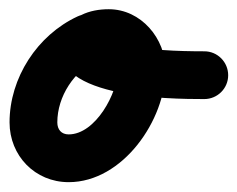

<svg xmlns="http://www.w3.org/2000/svg" viewBox="-61 -330 502 406"><path d="M103.1 -295.3C17.8 -255.7 -40.8 -165.3 -40.8 -71.2C-40.8 -0.7 13.1 55.2 84.2 55.2C199 55.2 289.1 -76.7 289.1 -182.5C289.1 -248.6 237.3 -310.5 169 -310.5C128.7 -310.5 87 -296.5 72.3 -254.7C72.3 -254.7 72.4 -254.8 72.4 -254.8C72.4 -254.9 72.4 -255 72.4 -255C24.8 -121.6 299.2 -120.6 370.9 -120.5C398.8 -120.5 421.5 -143 421.5 -170.9C421.5 -198.8 399 -221.5 371.1 -221.5C313 -221.6 251.3 -223.6 194.6 -237.1C187.1 -238.9 161.2 -250.8 163.9 -246.2C169.5 -236.8 167.3 -220.2 167.6 -221C167.6 -221 167.6 -221.1 167.6 -221.2C167.6 -221.2 167.7 -221.3 167.7 -221.3C168.9 -224.8 164.4 -214.6 161.8 -212C154.3 -204.5 158 -209.5 169 -209.5C180.9 -209.5 188.1 -191 188.1 -182.5C188.1 -133.5 141.1 -45.8 84.2 -45.8C68.8 -45.8 60.2 -56 60.2 -71.2C60.2 -126.1 95.8 -180.5 145.6 -203.7C170.9 -215.4 181.9 -245.4 170.2 -270.7C158.5 -296 128.4 -307 103.1 -295.3Z"/></svg>

Font: FRB American Cursive Guidelines Ultra
Style: Bold Italic
Weight: 1000
Italic angle: -25°
Version: Version 2.0;Modular Font Editor K font №1